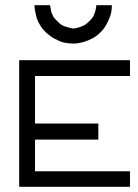

<svg xmlns="http://www.w3.org/2000/svg" viewBox="-20 -769 532 740"><path d="M113 -749H173Q175 -735 177 -726Q180 -715 186 -704Q188.5 -699.5 200 -688Q212 -676 219 -672Q227 -667.5 241 -664Q258.5 -659 263 -659Q268.5 -659 286 -664Q296.5 -667 307 -673Q314 -677 325 -688Q335 -698 339 -705Q344.5 -714.5 348 -729Q351 -739.5 351 -749H411Q411 -726 406 -711Q399.5 -691.5 391 -676Q381.5 -658.5 368 -645Q353.5 -630.5 338 -622Q321.5 -613 302 -607Q278 -601 265 -601Q243.5 -601 226 -605Q211.5 -608.5 190 -620Q173.5 -629 158 -643Q141 -660 134 -673Q123.5 -689.5 119 -709Q113 -733 113 -749ZM54 -537H481V-476H115V-293H359V-231H115V-109H481V-49H54Z"/></svg>

Font: IBM 3270 Semi-Condensed
Style: Condensed
Weight: 400
Monospace: yes
Version: Version 2.3.1